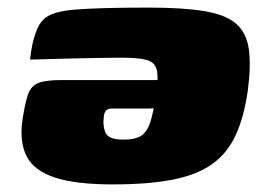

<svg xmlns="http://www.w3.org/2000/svg" viewBox="-20 -483 705 506"><path d="M371 -463Q461 -463 517 -454Q573 -445 601 -421.5Q629 -398 635.5 -355Q642 -312 633 -244Q623 -174 601 -126.5Q579 -79 539 -50.5Q499 -22 435 -9.5Q371 3 277 3Q180 3 125 -15Q70 -33 50.5 -70.5Q31 -108 39 -166Q46 -212 54 -234.5Q62 -257 81.5 -264.5Q101 -272 141 -272H449Q445 -240 427.5 -218.5Q410 -197 372 -197H274Q267 -197 261.5 -193.5Q256 -190 254 -179Q250 -150 258.5 -132.5Q267 -115 305 -115Q335 -115 351 -124.5Q367 -134 376 -161Q385 -188 392 -240Q398 -280 393 -299.5Q388 -319 366.5 -325Q345 -331 298 -331Q283 -331 255.5 -330.5Q228 -330 196 -329.5Q164 -329 134 -328Q104 -327 83.5 -326.5Q63 -326 59 -326L63 -353Q66 -373 74 -396.5Q82 -420 95 -432Q115 -453 181 -458Q247 -463 371 -463Z"/></svg>

Font: Genos Black
Style: Italic
Weight: 900
Italic angle: -8°
Version: Version 1.010